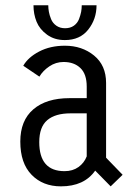

<svg xmlns="http://www.w3.org/2000/svg" viewBox="-20 -682 490 714"><path d="M339 -662.5Q339 -611 308.2 -572Q277.5 -533 221 -533Q182.5 -533 155 -553Q127.5 -573 116 -601.2Q104.5 -629.5 104.5 -662.5H159.5Q159.5 -650.5 161.8 -638Q164 -625.5 170 -610.8Q176 -596 189.5 -586.5Q203 -577 222 -577Q241.5 -577 254.8 -586.5Q268 -596 273.8 -611Q279.5 -626 281.8 -638.2Q284 -650.5 284 -662.5ZM391.5 11 334 -47.5Q293 11 206.5 11Q139.5 11 97.5 -32Q55.5 -75 55.5 -155.5Q55.5 -234 104 -275.5Q152.5 -317 238.5 -317H302.5V-360Q302.5 -406.5 279 -429Q255.5 -451.5 216.5 -451.5Q187.5 -451.5 163.5 -435.2Q139.5 -419 126.5 -397L66.5 -437.5Q84.5 -469 125.8 -490.5Q167 -512 221.5 -512Q285 -512 329.8 -475.5Q374.5 -439 374.5 -373.5V-95.5L436 -32ZM220 -45.5Q250.5 -45.5 271.8 -60.8Q293 -76 302.5 -100.5V-260.5H242.5Q185.5 -260.5 155.8 -235.2Q126 -210 126 -153.5Q126 -45.5 220 -45.5Z"/></svg>

Font: League Mono Condensed Light
Style: Regular
Weight: 300
Width: 1
Designer: Tyler Finck
Foundry: The League of Moveable Type / Tyler Finck
Version: Version 2.210